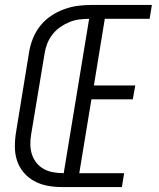

<svg xmlns="http://www.w3.org/2000/svg" viewBox="-20 -755 640 775"><path d="M228 0 349 -735H593L584 -679H403L359 -410H526L516 -354H349L300 -56H481L472 0ZM228 0Q199 0 170.5 -5.5Q142 -11 117.5 -24.5Q93 -38 75 -59.5Q57 -81 48.5 -107.5Q40 -134 40 -163.5Q40 -193 45 -223L98 -548Q103 -576 114 -602.5Q125 -629 143.5 -652Q162 -675 187 -691.5Q212 -708 239.5 -718Q267 -728 294.5 -731.5Q322 -735 349 -735L340 -679Q320 -679 300 -676.5Q280 -674 260.5 -666Q241 -658 223 -645.5Q205 -633 191.5 -615.5Q178 -598 170.5 -578.5Q163 -559 160 -539L106 -214Q102 -192 102.5 -171Q103 -150 109 -131.5Q115 -113 127.5 -97.5Q140 -82 157.5 -72.5Q175 -63 195.5 -59.5Q216 -56 237 -56Z"/></svg>

Font: Iosevka Light Extended Oblique
Style: Regular
Weight: 300
Width: 7
Italic angle: -9°
Monospace: yes
Designer: Belleve Invis
Foundry: Belleve Invis
Version: Version 32.5.0; ttfautohint (v1.8.4)